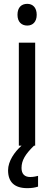

<svg xmlns="http://www.w3.org/2000/svg" viewBox="-20 -758 281 999"><path d="M122 -738C92 -738 71 -720 71 -681C71 -644 92 -625 122 -625C150 -625 171 -644 171 -681C171 -719 150 -738 122 -738ZM92 116C92 76 112 44 157 0H163V-536H78V0H92C55 33 22 81 22 128C22 188 54 221 122 221C146 221 162 218 178 213V157C169 159 156 163 137 163C108 163 92 147 92 116Z"/></svg>

Font: Noto Sans Gurmukhi UI SemiCondensed
Style: Regular
Weight: 400
Width: 4
Designer: Jelle Bosma - Monotype Design Team
Foundry: Monotype Imaging Inc.
Version: Version 2.004